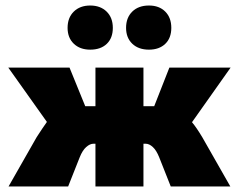

<svg xmlns="http://www.w3.org/2000/svg" viewBox="-20 -676 866 696"><path d="M713 -179 815 0H599L557 -106Q547 -131 534 -143Q521 -155 508 -155H500V0H326V-155H319Q306 -155 292.5 -143Q279 -131 269 -106L227 0H11L113 -179Q135 -213 150 -234L10 -431H232L289 -291H326V-431H500V-291H539L594 -431H816L676 -233Q692 -214 713 -179ZM225 -575Q225 -612 247.5 -634Q270 -656 307 -656Q344 -656 366.5 -634Q389 -612 389 -575Q389 -538 367 -517Q345 -496 307 -496Q270 -496 247.5 -517.5Q225 -539 225 -575ZM437 -575Q437 -612 459.5 -634Q482 -656 520 -656Q557 -656 579 -634Q601 -612 601 -575Q601 -538 579 -517Q557 -496 520 -496Q482 -496 459.5 -517.5Q437 -539 437 -575Z"/></svg>

Font: Ysabeau Heavy
Style: Regular
Weight: 800
Designer: Christian Thalmann (Catharsis Fonts)
Version: Version 0.003